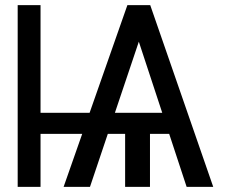

<svg xmlns="http://www.w3.org/2000/svg" viewBox="-20 -727 909 747"><path d="M373 -206.1V-288.1H110.4V-206.1ZM137.7 0V-707H48.8V0ZM330.1 0 543 -632.8 538.1 -707H475.6L227.5 0ZM496.1 -637.7 706.1 0H809.6L564.5 -707H502.9ZM685.5 -206.1V-288.1H347.7V-206.1ZM563.5 0V-261.7H466.8V0Z"/></svg>

Font: Pretendard Variable
Style: Regular
Weight: 400
Designer: Base glyphs from Inter by Rasmus Andersson; Hangeul glyphs from Noto Sans CJK(Source Han Sans) by Jang Soo-young and Kan
Foundry: Kil Hyung-jin
Version: Version 1.309;Glyphs 3.2 (3225)